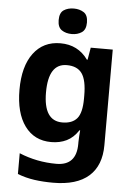

<svg xmlns="http://www.w3.org/2000/svg" viewBox="-64 -807 761 1095"><g transform="rotate(5 316.5 -260.0)"><path d="M255 -556Q356 -556 413 -476H417L429 -546H555V1Q555 118 486 179Q417 240 282 240Q224 240 174.5 233Q125 226 78 208V89Q179 131 291 131Q406 131 406 7V-4Q406 -21 407.5 -39Q409 -57 410 -71H406Q378 -28 339 -9Q300 10 251 10Q154 10 99.5 -64.5Q45 -139 45 -272Q45 -406 101 -481Q157 -556 255 -556ZM302 -435Q197 -435 197 -270Q197 -107 304 -107Q361 -107 388.5 -139.5Q416 -172 416 -253V-271Q416 -359 389 -397Q362 -435 302 -435ZM314 -760Q347 -760 371 -744.5Q395 -729 395 -687Q395 -646 371 -630Q347 -614 314 -614Q280 -614 256.5 -630Q233 -646 233 -687Q233 -729 256.5 -744.5Q280 -760 314 -760Z"/></g></svg>

Font: Noto Sans Ethiopic
Style: Bold
Weight: 700
Designer: Monotype Design Team
Foundry: Monotype Imaging Inc.
Version: Version 2.102; ttfautohint (v1.8.4.7-5d5b)